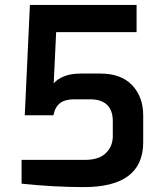

<svg xmlns="http://www.w3.org/2000/svg" viewBox="-20 -758 656 783"><path d="M68 -9V-106H327Q383 -106 411.5 -133.5Q440 -161 440 -203V-265Q440 -307 417 -330Q394 -353 347 -353H282Q245 -353 224.5 -337Q204 -321 198 -288H81L102 -738H537V-627H209L199 -418Q214 -436 242 -447Q270 -458 307 -458H390Q474 -458 519 -410.5Q564 -363 564 -287V-178Q564 5 322 5Q201 5 68 -9Z"/></svg>

Font: Exo SemiBold
Style: Regular
Weight: 600
Designer: Natanael Gama
Foundry: Natanael Gama
Version: Version 1.500